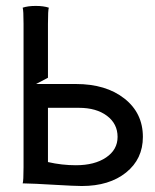

<svg xmlns="http://www.w3.org/2000/svg" viewBox="-20 -622 520 645"><path d="M141.1 -77.6Q188 -66.9 234.9 -66.9Q297.9 -66.9 336.4 -93Q375 -119.1 375 -162.1Q375 -206.1 339.4 -232.9Q303.7 -259.8 245.1 -259.8H141.1ZM59.1 -60.1V-542Q59.1 -587.4 56.2 -596.2Q73.7 -602.1 100.1 -602.1Q126.5 -602.1 144 -596.2Q141.1 -587.4 141.1 -542V-360.8L101.1 -339.8H234.9Q335.9 -339.8 397.9 -291Q460 -242.2 460 -162.1Q460 -87.9 403.6 -42.5Q347.2 2.9 254.9 2.9Q232.4 2.9 162.6 -1.2Q92.8 -5.4 60.5 -5.9H56.2Q59.1 -14.6 59.1 -60.1Z"/></svg>

Font: Nikodecs
Style: Medium
Weight: 500
Version: Version 0.29